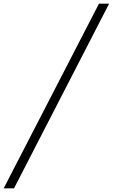

<svg xmlns="http://www.w3.org/2000/svg" viewBox="-54 -770 611 1040"><path d="M537 -750 22 250H-34L482 -750Z"/></svg>

Font: Arsenal SC
Style: Italic
Weight: 400
Italic angle: -9.10001°
Designer: Andrij Shevchenko
Foundry: Stairsfor
Version: Version 2.001; ttfautohint (v1.8.4.7-5d5b)